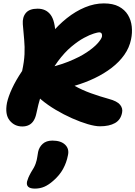

<svg xmlns="http://www.w3.org/2000/svg" viewBox="-20 -730 796 1128"><path d="M111 13Q65 13 36.5 -22.5Q8 -58 21 -126Q29 -163 51 -210.5Q73 -258 110 -313Q122 -368 124 -411.5Q126 -455 122 -497Q118 -539 114 -588Q111 -629 132 -654Q153 -679 201 -679Q250 -679 277 -643.5Q304 -608 306 -524L277 -528Q321 -582 372.5 -623Q424 -664 479.5 -687Q535 -710 590 -710Q644 -710 678.5 -691.5Q713 -673 731.5 -642.5Q750 -612 754 -574.5Q758 -537 750 -499Q740 -450 710.5 -408Q681 -366 636 -331.5Q591 -297 535.5 -270.5Q480 -244 418 -226Q462 -201 515 -182Q568 -163 619 -149Q668 -136 685.5 -114.5Q703 -93 697 -67Q689 -26 655.5 -7Q622 12 567 12Q539 12 496 -0.5Q453 -13 403.5 -35Q354 -57 307 -85Q260 -113 223 -144Q186 -175 168 -206Q160 -222 166 -248Q172 -274 187.5 -296.5Q203 -319 223 -323Q315 -341 381 -367.5Q447 -394 489.5 -422.5Q532 -451 554 -476Q576 -501 579 -515Q581 -526 577 -533Q573 -540 562 -540Q555 -540 531.5 -533Q508 -526 473.5 -507.5Q439 -489 399 -455.5Q359 -422 320 -369.5Q281 -317 248 -242Q215 -167 194 -65Q189 -40 178.5 -22.5Q168 -5 151 4Q134 13 111 13ZM185 378Q130 378 139 336Q142 325 147 313Q152 301 162 283Q182 253 189.5 231Q197 209 199 192.5Q201 176 204 162Q210 134 231 115Q252 96 288 96Q338 96 363 120.5Q388 145 379 183Q371 225 350.5 262.5Q330 300 293 332Q266 356 240.5 367Q215 378 185 378Z"/></svg>

Font: Shantell Sans ExtraBold
Style: Italic
Weight: 800
Italic angle: -11°
Designer: Stephen Nixon, Anya Danilova, Shantell Martin
Foundry: Arrow Type
Version: Version 1.011;[c5ecc13dd]